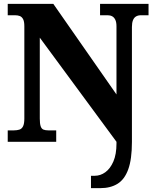

<svg xmlns="http://www.w3.org/2000/svg" viewBox="-20 -734 797 994"><path d="M451 240V176H471Q500 176 525.5 157.5Q551 139 567 102Q583 65 583 9V0L186 -539V-120Q186 -94 190.5 -80.5Q195 -67 205 -63Q215 -59 231 -59H271V0H20V-59H51Q68 -59 80.5 -63Q93 -67 99.5 -80.5Q106 -94 106 -120V-598Q106 -623 99.5 -635Q93 -647 82.5 -651Q72 -655 59 -655H20V-714H256L583 -245V-598Q583 -619 577 -631.5Q571 -644 561 -649.5Q551 -655 538 -655H498V-714H749V-655H709Q695 -655 684.5 -649Q674 -643 668.5 -629.5Q663 -616 663 -594V1Q663 90 644 142.5Q625 195 588.5 217.5Q552 240 500 240Z"/></svg>

Font: Noto Serif Khmer SemiCondensed Black
Style: Regular
Weight: 900
Width: 4
Designer: Danh Hong and the Monotype Design Team
Foundry: Monotype Imaging Inc.
Version: Version 2.004